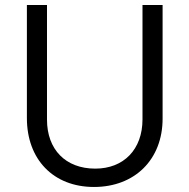

<svg xmlns="http://www.w3.org/2000/svg" viewBox="-20 -734 754 764"><path d="M354 10C516 10 627 -99 627 -262V-714H547V-259C547 -139 472 -63 359 -63C241 -63 167 -139 167 -258V-714H87V-264C87 -100 192 10 354 10Z"/></svg>

Font: Frost Regular
Style: Regular
Weight: 400
Designer: Lee Frost
Foundry: Lee Frost for Ice Communication Norge AS
Version: Version 2.011;hotconv 1.0.107;makeotfexe 2.5.65593